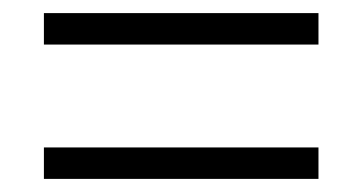

<svg xmlns="http://www.w3.org/2000/svg" viewBox="-20 -499 554 293"><path d="M47 -431V-479H466V-431ZM47 -226V-274H466V-226Z"/></svg>

Font: Noto Sans Tamil SemiCondensed Light
Style: Regular
Weight: 300
Width: 4
Designer: Jelle Bosma - Monotype Design Team
Foundry: Monotype Imaging Inc.
Version: Version 2.004; ttfautohint (v1.8.4.7-5d5b)